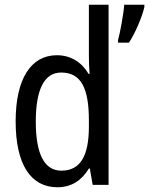

<svg xmlns="http://www.w3.org/2000/svg" viewBox="-20 -780 629 810"><path d="M222 10C283 10 325 -20 355 -69H359L371 0H438V-760H355V-543C355 -523 356 -494 358 -468H354C325 -517 279 -547 220 -547C111 -547 46 -448 46 -268C46 -86 110 10 222 10ZM589 -750V-760H504C502 -725 486 -638 478 -611V-600H524C549 -637 580 -709 589 -750ZM239 -60C166 -60 131 -132 131 -267C131 -399 165 -474 238 -474C322 -474 355 -408 355 -272V-246C355 -122 319 -60 239 -60Z"/></svg>

Font: Noto Sans Lao Looped Condensed
Style: Regular
Weight: 400
Width: 3
Designer: Mark Frömberg, Ben Mitchell
Foundry: The Fontpad Ltd
Version: Version 1.002